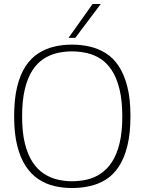

<svg xmlns="http://www.w3.org/2000/svg" viewBox="-20 -934 725 964"><path d="M341 -24Q380 -24 417 -32.5Q454 -41 486 -62.5Q518 -84 542 -120.5Q566 -157 580 -213.5Q594 -270 594 -349Q594 -429 580 -486Q566 -543 542 -580Q518 -617 486 -638Q454 -659 417 -667.5Q380 -676 341 -676Q303 -676 266.5 -667.5Q230 -659 198 -638Q166 -617 142 -579.5Q118 -542 104.5 -485.5Q91 -429 91 -349Q91 -271 104.5 -215.5Q118 -160 142 -122.5Q166 -85 198 -63.5Q230 -42 266.5 -33Q303 -24 341 -24ZM342 10Q295 10 252.5 0Q210 -10 173 -34.5Q136 -59 109 -100Q82 -141 66.5 -202.5Q51 -264 51 -349Q51 -436 66 -498Q81 -560 108.5 -601.5Q136 -643 173 -666.5Q210 -690 252.5 -700Q295 -710 341 -710Q388 -710 431 -700Q474 -690 511 -667Q548 -644 575.5 -603Q603 -562 619 -500Q635 -438 635 -351Q635 -264 619.5 -201.5Q604 -139 576.5 -97.5Q549 -56 512.5 -33Q476 -10 432.5 0Q389 10 342 10ZM324 -744 445 -914H486L358 -744Z"/></svg>

Font: Georama ExtraLight
Style: Regular
Weight: 250
Version: Version 1.001